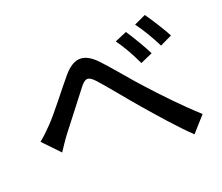

<svg xmlns="http://www.w3.org/2000/svg" viewBox="-118 -909 1237 1069"><g transform="rotate(-20 500.0 -374.5)"><path d="M700 -681 629 -651C664 -603 695 -546 722 -489L794 -521C771 -568 726 -642 700 -681ZM831 -734 762 -702C797 -655 829 -600 858 -543L929 -577C905 -623 858 -696 831 -734ZM44 -269 137 -172C153 -195 175 -231 197 -259C244 -318 322 -422 365 -476C396 -516 415 -522 454 -479C500 -428 575 -334 638 -261C704 -185 791 -84 864 -15L945 -106C854 -188 762 -286 701 -353C639 -419 560 -519 499 -582C430 -650 372 -641 310 -569C251 -499 170 -391 120 -340C92 -311 70 -290 44 -269Z"/></g></svg>

Font: Source Han Sans KR Medium
Style: Regular
Weight: 500
Designer: Ryoko NISHIZUKA (kana & ideographs); Paul D. Hunt (Latin, Greek & Cyrillic); Wenlong ZHANG (bopomofo); Sandoll Communica
Foundry: Adobe Systems Incorporated
Version: Version 1.001;PS 1.001;hotconv 1.0.78;makeotf.lib2.5.61930